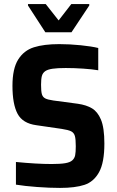

<svg xmlns="http://www.w3.org/2000/svg" viewBox="-20 -912 573 940"><path d="M58 -8V-119Q160 -109 233 -109Q275 -109 299 -113Q323 -117 334 -127Q345 -137 348 -152Q351 -167 351 -196Q351 -231 346.5 -246.5Q342 -262 328.5 -269Q315 -276 282 -281L158 -299Q91 -308 66 -355Q41 -402 41 -492Q41 -576 69 -620.5Q97 -665 146 -680.5Q195 -696 270 -696Q321 -696 375 -690.5Q429 -685 461 -677V-568Q432 -573 387.5 -576Q343 -579 302 -579Q261 -579 237.5 -575.5Q214 -572 202 -564Q189 -555 185 -540Q181 -525 181 -497Q181 -465 185 -451Q189 -437 201 -430.5Q213 -424 241 -420L361 -404Q403 -398 430.5 -381.5Q458 -365 474 -327Q491 -287 491 -209Q491 -116 465 -69Q439 -22 393.5 -7Q348 8 274 8Q222 8 161.5 3.5Q101 -1 58 -8ZM202 -754 117 -885V-892H204L267 -812L329 -892H417V-885L330 -754Z"/></svg>

Font: Saira Semi Condensed SemiBold
Style: Regular
Weight: 600
Width: 4
Designer: Hector Gatti with collaboration of the Omnibus-Type team
Foundry: Omnibus-Type
Version: Version 1.001; ttfautohint (v1.8)